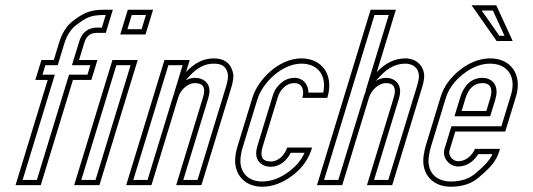

<svg xmlns="http://www.w3.org/2000/svg" viewBox="-20 -704 2028 730"><path d="M39 0H135L257.3 -400H327.3L350.6 -476H280.6L300.7 -542C308.3 -566.7 323.7 -579 347.1 -579H382.1L409 -667H376C321 -667 297.3 -654.2 258.1 -625C234 -607 216.2 -579.3 204.7 -542L184.6 -476H137.6L114.3 -400H161.3ZM66.1 -20 188.4 -420H141.4L152.4 -456H199.4L223.9 -536.2C234.4 -570.7 250.1 -594.1 270.1 -609C308.3 -637.4 324.8 -647 376 -647H381.9L367.3 -599H347.1C314.8 -599 291.1 -579 281.6 -547.8L253.5 -456H323.5L312.5 -420H242.5L120.2 -20Z M262 0H358L503.6 -476H407.6ZM437.2 -573H533.2L562 -667H466ZM289.1 -20 422.4 -456H476.5L343.2 -20ZM464.3 -593 480.8 -647H534.9L518.4 -593Z M864.2 -433C854.9 -465.7 830.9 -482 792.2 -482C754.2 -482 719.2 -464.7 687.3 -430L701.4 -476H605.4L459.8 0H555.8L658.2 -335C665.7 -359.5 690.9 -388 721.5 -388C752.8 -388 763.1 -370.3 752.2 -335L649.8 0H745.8L859 -370C864.4 -387.8 871.2 -413.8 864.2 -433ZM644.2 -353.6C642.2 -349.4 640.4 -344.9 639.1 -340.8L541 -20H486.9L620.2 -456H674.3L642.5 -351.8ZM685.2 -398.2 702 -416.4C731.3 -448.2 760.8 -462 792.2 -462C824.4 -462 838.2 -451.2 845 -427.5L845.2 -426.8L845.4 -426.2C849.2 -415.6 845.2 -393.5 839.8 -375.8L731 -20H676.9L771.4 -329.2C774.5 -339.5 776.4 -349.1 776.4 -358.6C776.5 -390.3 751.7 -408 721.5 -408C708.3 -408 695.8 -404 685.2 -398.2Z M1009.5 -90C974.9 -90 967.9 -111.1 978.6 -146L1035.5 -332C1040 -346.7 1045.9 -357.8 1053.2 -365.5C1065.2 -378 1078.2 -388 1099.6 -388C1127.9 -388 1138.8 -362.5 1129.5 -332H1224.5C1250.8 -418 1205.2 -482 1126.3 -482C1039.3 -482 960.6 -401.2 939.5 -332L882.6 -146C877.5 -129.3 874.7 -113 874.1 -97C872 -35.9 915 6 976.1 6C1015.5 6 1053.8 -8 1091 -36C1130.8 -65.9 1153.5 -99.8 1166.7 -143H1071.7C1064 -117.8 1040.7 -90 1009.5 -90ZM1009.5 -70C1047.1 -70 1072.8 -97.6 1085.3 -123H1137.8C1125 -95.1 1107.4 -73.4 1079 -52C1044.4 -26 1010.5 -14 976.1 -14C925.1 -14 892.4 -46.5 894.1 -96.3C894.6 -110.4 897.1 -125 901.7 -140.2L958.6 -326.2C977.7 -388.6 1051.2 -462 1126.3 -462C1134.3 -462 1141.7 -461.2 1148.6 -459.8C1195.1 -450.4 1221.2 -410.9 1209 -352H1152.7C1152.7 -381.4 1133.6 -408 1099.6 -408C1071 -408 1052 -393.2 1038.8 -379.3C1028.4 -368.5 1021.4 -354.4 1016.3 -337.8L959.5 -151.8C956.2 -141.2 954.2 -131 954 -121C953.7 -90.4 976.2 -70 1009.5 -70Z M1521.6 -482C1481.6 -482 1445.3 -464.7 1412.7 -430L1485.1 -667H1389.1L1185.2 0H1281.2L1383.3 -334C1390.8 -358.4 1417.3 -388 1447.8 -388C1479.4 -388 1487.3 -366.6 1477.3 -334L1375.2 0H1471.2L1584.3 -370C1588.6 -384 1591.2 -395.3 1592.2 -404C1597.4 -449.6 1565.7 -482 1521.6 -482ZM1371.6 -357.1C1368.5 -351.5 1366 -345.6 1364.2 -339.8L1266.4 -20H1212.2L1403.9 -647H1458.1L1368.5 -353.8ZM1408.4 -396.3 1427.2 -416.3C1457 -448 1487.8 -462 1521.6 -462C1524 -462 1526.3 -461.9 1528.6 -461.6C1557.6 -458.6 1575.9 -437.9 1572.4 -406.3C1571.6 -399.6 1569.3 -389.1 1565.2 -375.8L1456.4 -20H1402.2L1496.5 -328.2C1499.4 -337.9 1501.2 -347.3 1501.4 -356.5C1501.8 -386.1 1480.6 -408 1447.8 -408C1433.4 -408 1419.8 -403.1 1408.4 -396.3Z M1721.6 -91C1702 -91 1682.9 -111.7 1689.4 -133L1711.1 -204H1901.1L1941.5 -336C1967.4 -420.6 1921.7 -482 1844.1 -482C1804.8 -482 1766.5 -467.5 1729.3 -438.5C1692.1 -409.5 1667.5 -375.3 1655.5 -336L1600.2 -155C1595.9 -141 1592.7 -126.8 1590.7 -112.5C1580.4 -41 1626.3 6 1693.9 6C1736.6 6 1771.3 -5.2 1798.2 -27.5C1825 -49.8 1843.8 -68.3 1854.6 -83C1865.5 -97.7 1873.1 -112.3 1877.6 -127L1881 -138H1786C1775.3 -114.3 1753.5 -91 1721.6 -91ZM1814.4 -388C1848.4 -388 1853.7 -362.8 1843.4 -329L1829 -282H1735L1749.4 -329C1759.5 -362.2 1778.7 -388 1814.4 -388ZM1868.3 -548H1929.3L1866.9 -684H1772.9ZM1721.6 -71C1758.7 -71 1784.4 -95.1 1798.1 -118H1852.6C1848.3 -109.1 1844.5 -102.9 1838.5 -94.9C1829.5 -82.6 1811.6 -64.7 1785.4 -42.9C1762.7 -24 1733.1 -14 1693.9 -14C1688.3 -14 1682.9 -14.4 1677.8 -15.1C1631.2 -21.6 1602.7 -55.2 1610.5 -109.7C1612.4 -123 1615.3 -136.1 1619.3 -149.2L1674.6 -330.2C1685.3 -365.2 1707.1 -395.8 1741.6 -422.7C1776.1 -449.6 1809.9 -462 1844.1 -462C1855.5 -462 1865.7 -460.5 1874.8 -457.8C1917.3 -445 1941.4 -404.2 1922.4 -341.8L1886.3 -224H1696.3L1670.3 -138.8C1659.3 -102.8 1690 -71 1721.6 -71ZM1814.4 -408C1766.4 -408 1741.4 -371.2 1730.2 -334.8L1708 -262H1843.8L1862.5 -323.2C1865.9 -334.3 1868 -345.1 1868.1 -355.8C1868.2 -384.3 1848.8 -408 1814.4 -408ZM1878.7 -568 1811.4 -664H1854.1L1898.1 -568Z"/></svg>

Font: Din Kursivschrift
Style: EngGhost
Weight: 400
Version: Version 1.089